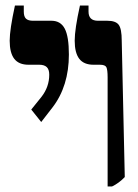

<svg xmlns="http://www.w3.org/2000/svg" viewBox="-20 -667 500 694"><path d="M369 -387Q369 -415 364.5 -424Q360 -433 341 -433H318Q283 -433 266.5 -454.5Q250 -476 250 -520Q250 -562 269 -647H300V-625Q300 -592 334 -592H368Q398 -592 409 -577.5Q420 -563 420 -520L431 -27Q410 -5 385 7H369ZM93 -271 130 -317Q158 -353 158 -397Q158 -416 149 -424.5Q140 -433 122 -433H83Q48 -433 31.5 -454.5Q15 -476 15 -520Q15 -560 34 -647H66V-625Q66 -607 74 -599.5Q82 -592 99 -592H166Q199 -592 214 -563.5Q229 -535 229 -470Q229 -356 170 -279L129 -226Z"/></svg>

Font: Noto Serif Hebrew CondExtraBold
Style: Regular
Weight: 800
Width: 3
Designer: Monotype Design Team
Foundry: Monotype Imaging Inc.
Version: Version 1.000